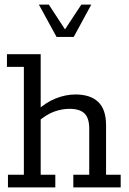

<svg xmlns="http://www.w3.org/2000/svg" viewBox="-20 -820 565 840"><path d="M14.8 0V-55.6H84.4V-527.4H10.4V-583H158V-339.2L141.1 -335.4Q179.1 -371.4 223.3 -389.1Q267.4 -406.7 309.8 -406.7Q375.5 -406.7 409.8 -373.9Q444 -341.2 444 -271.8V-55.6H508V0H300.8V-55.6H370.4V-257.8Q370.4 -302.9 349.9 -323.4Q329.3 -343.9 284.1 -343.9Q251.6 -343.9 217.7 -331.9Q183.9 -320 144.9 -286.9L158 -315.4V-55.6H222V0ZM227.4 -658.5 150.1 -799.8H193.6L264.4 -691.4L335.8 -799.8H379.3L302.6 -658.5Z"/></svg>

Font: Rokkitt SemiBold
Style: Regular
Weight: 600
Designer: Vernon Adams
Foundry: Vernon Adams
Version: Version 3.103